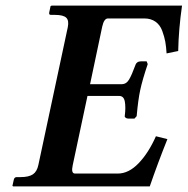

<svg xmlns="http://www.w3.org/2000/svg" viewBox="-20 -666 670 686"><path d="M26.9 0 24.4 -2 29.3 -23.9Q31.2 -32.7 39.1 -33.2H53.2Q83 -33.2 97.7 -43.2Q112.3 -53.2 117.2 -77.1L222.2 -568.8Q227.1 -592.8 216.6 -602.8Q206.1 -612.8 176.3 -612.8H162.1Q154.3 -612.8 155.8 -621.1L160.6 -644L164.6 -646H630.4Q618.2 -561.5 616.7 -483.9L575.2 -475.1Q573.7 -499 570.6 -516.8Q567.4 -534.7 559.6 -555.9Q551.8 -577.1 535.4 -588.6Q519 -600.1 495.6 -600.1H365.7Q351.6 -600.1 345.2 -570.8L301.8 -365.2H414.6Q431.2 -365.2 440.9 -381.3Q450.7 -397.5 464.8 -436Q465.3 -437.5 466.8 -439.5Q468.3 -441.4 470.5 -443.1Q472.7 -444.8 476.1 -445.8Q479.5 -446.8 482.9 -446.8H503.9L507.8 -437Q488.8 -380.9 481 -344.2Q473.6 -310.5 468.3 -251L460.4 -242.2H439.5Q432.6 -242.2 428.7 -245.4Q424.8 -248.5 425.8 -252Q429.7 -282.7 426 -303Q422.4 -323.2 405.8 -323.2H292.5L239.7 -75.2Q233.4 -46.4 247.6 -45.9H400.9Q439.9 -45.9 475.3 -82.8Q510.7 -119.6 537.1 -179.2L578.1 -168.9Q543.5 -82.5 515.1 0Z"/></svg>

Font: Linux Libertine Slanted
Style: Semibold Slanted
Weight: 600
Designer: Philipp H. Poll
Foundry: Philipp H. Poll
Version: Version 5.1.1